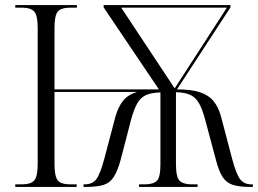

<svg xmlns="http://www.w3.org/2000/svg" viewBox="-20 -734 1013 754"><path d="M40 0V-10H65Q102 -10 115 -26Q128 -42 128 -90V-625Q128 -673 114.5 -688.5Q101 -704 65 -704H40V-714H282V-704H257Q219 -704 206.5 -688Q194 -672 194 -625V-383H604L387 -705V-714H885V-705L675 -383Q732 -383 766 -371.5Q800 -360 819 -336.5Q838 -313 848 -276L892 -109Q908 -49 923.5 -29.5Q939 -10 967 -10H973V0H962Q918 0 893 -8.5Q868 -17 853.5 -40Q839 -63 828 -106L786 -263Q775 -305 761.5 -328.5Q748 -352 727 -361.5Q706 -371 671 -372V-90Q671 -38 685.5 -24Q700 -10 734 -10H756V0H526V-10H548Q581 -10 595.5 -23.5Q610 -37 610 -88V-371Q574 -370 553 -360.5Q532 -351 519 -328Q506 -305 495 -265L454 -107Q442 -63 427 -39.5Q412 -16 387 -8Q362 0 319 0H308V-10H312Q343 -10 358 -30Q373 -50 389 -108L433 -275Q444 -314 463 -338Q482 -362 518 -373H194V-90Q194 -42 206.5 -26Q219 -10 256 -10H281V0ZM666 -387 871 -704H456Z"/></svg>

Font: Noto Serif Display SemiCondensed Light
Style: Regular
Weight: 300
Width: 4
Designer: Monotype Design Team
Foundry: Monotype Imaging Inc.
Version: Version 2.009